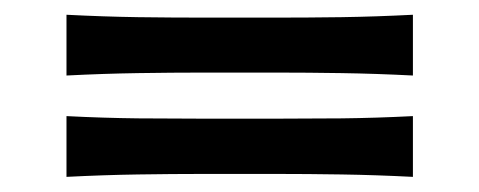

<svg xmlns="http://www.w3.org/2000/svg" viewBox="-20 -441 636 255"><path d="M68.3 -206.1Q117.3 -208.6 163.3 -209.3Q209.4 -210 249.2 -210H347.6Q387.8 -210 433.6 -209.3Q479.4 -208.6 528.4 -206.1V-286.8Q479.4 -284.3 433.6 -283.8Q387.8 -283.4 347.6 -283.4H249.2Q209.4 -283.4 163.3 -283.8Q117.3 -284.3 68.3 -286.8ZM68.3 -340.7Q117.3 -343.2 163.3 -343.9Q209.4 -344.6 249.2 -344.6H347.6Q387.8 -344.6 433.6 -343.9Q479.4 -343.2 528.4 -340.7V-421.4Q479.4 -418.9 433.6 -418.2Q387.8 -417.6 347.6 -417.6H249.2Q209.4 -417.6 163.3 -418.2Q117.3 -418.9 68.3 -421.4Z"/></svg>

Font: Pinar FD VF
Style: Regular
Weight: 300
Designer: Amin Abedi
Version: Version 2.000